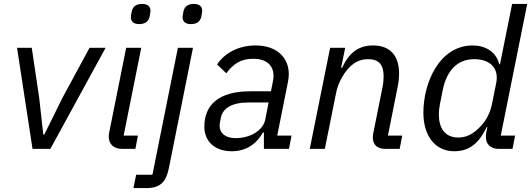

<svg xmlns="http://www.w3.org/2000/svg" viewBox="-20 -760 2713 980"><path d="M237 0 519 -516H437L299 -261L206 -73H201L180 -261L142 -516H67L146 0Z M690 -637C723 -637 739 -652 744 -677C748 -696 748 -701 748 -705C748 -724 737 -740 706 -740C673 -740 657 -725 652 -700C648 -681 648 -676 648 -672C648 -653 659 -637 690 -637ZM671 0 684 -68H611L701 -516H624L538 -87C536 -77 535 -70 535 -63C535 -26 558 0 605 0Z M954 -637C987 -637 1003 -652 1008 -677C1012 -696 1012 -701 1012 -705C1012 -724 1001 -740 970 -740C937 -740 921 -725 916 -700C912 -681 912 -676 912 -672C912 -653 923 -637 954 -637ZM758 132H675L661 200H728C798 200 828 168 842 98L965 -516H888Z M1163 12C1232 12 1287 -21 1322 -84H1327V0H1455L1468 -68H1395L1450 -343C1453 -358 1454 -370 1454 -383C1454 -460 1399 -528 1284 -528C1194 -528 1124 -486 1088 -431L1135 -386C1172 -435 1209 -460 1273 -460C1338 -460 1376 -428 1376 -373C1376 -363 1375 -355 1373 -345L1363 -294H1257C1098 -294 1023 -226 1023 -113C1023 -39 1076 12 1163 12ZM1183 -55C1133 -55 1101 -78 1101 -119C1101 -126 1102 -133 1107 -158C1117 -208 1163 -237 1250 -237H1351L1334 -150C1323 -95 1259 -55 1183 -55Z M1638 0 1696 -288C1704 -329 1730 -383 1764 -417C1792 -445 1822 -458 1859 -458C1914 -458 1938 -429 1938 -371C1938 -359 1937 -338 1933 -318L1885 -79C1883 -69 1883 -64 1883 -58C1883 -18 1909 0 1947 0H2020L2033 -68H1960L2010 -318C2015 -343 2017 -366 2017 -385C2017 -474 1973 -528 1884 -528C1810 -528 1762 -491 1726 -414H1721L1742 -516H1665L1561 0Z M2596 0 2609 -68H2536L2671 -740H2594L2532 -432H2528C2513 -497 2455 -528 2393 -528C2222 -528 2141 -337 2141 -185C2141 -63 2204 12 2298 12C2374 12 2423 -26 2465 -112H2468L2463 -89C2461 -79 2460 -70 2460 -62C2460 -25 2482 0 2527 0ZM2319 -58C2250 -58 2220 -108 2220 -175C2220 -192 2222 -209 2225 -226L2240 -301C2260 -401 2316 -458 2400 -458C2492 -458 2526 -402 2513 -338L2492 -233C2482 -181 2460 -142 2427 -109C2397 -79 2364 -58 2319 -58Z"/></svg>

Font: Braiins Sans
Style: Italic
Weight: 400
Italic angle: -11.31°
Designer: Mike Abbink, Paul van der Laan, Pieter van Rosmalen, Jiri Chlebus, Lubos Buracinsky
Foundry: Bold Monday, Sudetype
Version: Version 1.000;hotconv 1.0.109;makeotfexe 2.5.65596